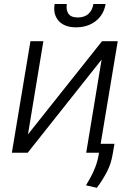

<svg xmlns="http://www.w3.org/2000/svg" viewBox="-20 -747 672 939"><path d="M128.9 -545.5H192.1L116.8 -89.8L479 -545.5H555.8L472.3 -43.7H539.8L530.2 11.7Q522.4 56.8 501.4 96.2Q480.5 135.7 453.5 171.5L400.6 159.4Q411.2 141.7 420.8 124.3Q430.4 106.9 438.4 89Q446.4 71 452.4 52.2Q458.5 33.4 462 12.8L464.1 0H401.6L476.9 -455.6L115.4 0H38ZM247.2 -727.3H306.8Q302.2 -699.2 314.3 -680.4Q326.7 -661.6 360.4 -661.6Q392.8 -661.6 412.1 -678.8Q431.5 -696 436.8 -727.3H496.4Q491.8 -699.9 478.9 -678.6Q465.9 -657.3 446.7 -642.8Q427.6 -628.2 403.4 -620.7Q379.3 -613.3 352.3 -613.3Q295.5 -613.3 267 -644.9Q238.6 -676.5 247.2 -727.3Z"/></svg>

Font: Inter P Light
Style: Italic
Weight: 300
Italic angle: 9.39999°
Designer: Rasmus Andersson
Foundry: rsms
Version: Version 3.018;git-588b23468